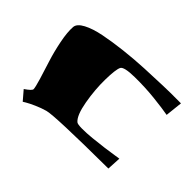

<svg xmlns="http://www.w3.org/2000/svg" viewBox="-166 -796 948 948"><g transform="rotate(-45 308.5 -322.0)"><path d="M488.8 -9.8Q495.6 -45.9 502.9 -113Q510.3 -180.2 509.3 -253.4Q508.3 -326.7 490.2 -335.9Q469.2 -346.2 397.9 -347.4Q326.7 -348.6 250.7 -335.2Q174.8 -321.8 151.9 -295.9Q145.5 -289.1 145.3 -258.3Q145 -227.5 148.9 -188.5Q152.8 -149.4 157.7 -111.6Q162.6 -73.7 167 -47.9L170.9 -22L98.1 -25.9Q95.7 -399.9 83 -443.8Q75.2 -471.7 62.5 -500.2Q49.8 -528.8 41 -543.5L32.2 -558.1L80.1 -599.1Q104 -564 113.8 -564Q126.5 -564 171.1 -577.4Q215.8 -590.8 265.1 -606.7Q314.5 -622.6 373 -634.3Q431.6 -646 469.2 -643.1Q493.2 -641.1 512.5 -604.7Q531.7 -568.4 543 -511.5Q554.2 -454.6 562 -386.5Q569.8 -318.4 573 -250.2Q576.2 -182.1 577.9 -126Q579.6 -69.8 579.1 -35.2V0Z"/></g></svg>

Font: Some Time Later
Style: Regular
Weight: 400
Version: Version 003.300